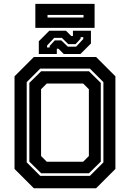

<svg xmlns="http://www.w3.org/2000/svg" viewBox="-20 -1004 693 1024"><path d="M160.5 0 57.5 -103V-597L160.5 -700H492.5L595.5 -597V-103L492.5 0ZM229.5 -141.5H423.5L454 -172V-528L423.5 -558.5H229.5L199 -528V-172ZM194.5 -66H459.5L531.5 -138V-566L459.5 -638H194.5L122.5 -566V-138ZM199.5 -80 136.5 -142V-562L199.5 -624H454.5L517.5 -562V-142L454.5 -80ZM187 -716V-784L243 -840H332L360 -812H369V-840H465V-772L409 -716H320L292 -744H283V-716ZM231 -751H245V-759L272 -788.5H307L342 -755H386L424 -796V-806H410V-798L383 -768.5H344L310 -802H269L231 -761ZM168.5 -855.5V-983.5H484.5V-855.5ZM233.5 -910.5H425.5V-924.5H233.5Z"/></svg>

Font: Tourney Thin
Style: Bold
Weight: 700
Version: Version 1.015